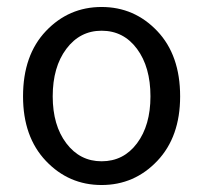

<svg xmlns="http://www.w3.org/2000/svg" viewBox="-20 -518 582 550"><path d="M46 -242Q46 -360 111.5 -429Q177 -498 271 -498Q365 -498 430.5 -429Q496 -360 496 -242Q496 -126 430.5 -57Q365 12 271 12Q177 12 111.5 -57Q46 -126 46 -242ZM131 -242Q131 -159 170 -107.5Q209 -56 271 -56Q334 -56 372.5 -107.5Q411 -159 411 -242Q411 -326 372.5 -378Q334 -430 271 -430Q209 -430 170 -378Q131 -326 131 -242Z"/></svg>

Font: RibengUni
Style: Regular
Weight: 400
Designer: (1) Dr. Andrew Glass (Senior Program Manager at Microsoft Corporation)
(2) Bivuti Chakma (Chakma Font Designer & Keyboar
Foundry: Bivuti Chakma
Version: Version 2.2022; Updated on: 03 June 2022; Friday